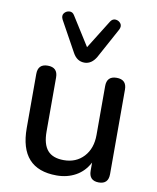

<svg xmlns="http://www.w3.org/2000/svg" viewBox="-86 -831 739 906"><g transform="rotate(10 283.5 -377.5)"><path d="M284 -538Q248 -538 228 -575L148 -720Q139 -738 148 -750Q157 -762 172.5 -763.5Q188 -765 197 -750L284 -612L370 -750Q380 -765 395 -763.5Q410 -762 419 -750Q428 -738 419 -720L340 -575Q318 -538 284 -538ZM247 9Q70 9 70 -187V-446Q70 -494 117 -494Q165 -494 165 -446V-187Q165 -126 190 -97Q215 -68 268 -68Q327 -68 363.5 -107.5Q400 -147 400 -212V-446Q400 -494 447 -494Q495 -494 495 -446V-41Q495 7 449 7Q402 7 402 -41V-80Q379 -36 338.5 -13.5Q298 9 247 9Z"/></g></svg>

Font: Chiron GoRound TC
Style: Regular
Weight: 400
Designer: Ryoko NISHIZUKA 西塚涼子 (kana, bopomofo & ideographs); Paul D. Hunt (Latin, Greek & Cyrillic); Sandoll Communications 산돌커뮤니
Foundry: Adobe
Version: Version 1.000;hotconv 1.1.1;makeotfexe 2.6.0